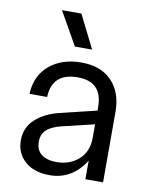

<svg xmlns="http://www.w3.org/2000/svg" viewBox="-83 -786 666 857"><g transform="rotate(10 250.0 -357.5)"><path d="M201 10Q130 10 89 -26.5Q48 -63 48 -121Q48 -180 89.5 -217.5Q131 -255 196 -271L362 -311V-327Q362 -442 250 -442Q134 -442 130 -332H50Q54 -416 110.5 -463Q167 -510 254 -510Q344 -510 393 -458.5Q442 -407 442 -319V0H362V-84Q302 10 201 10ZM128 -129Q128 -91 153 -72Q178 -53 221 -53Q281 -53 321.5 -89Q362 -125 362 -188V-249L216 -214Q171 -203 149.5 -183Q128 -163 128 -129ZM128 -725H216L291 -575H213Z"/></g></svg>

Font: TASA Orbiter Display
Style: Regular
Weight: 400
Designer: Weizhong Zhang
Version: Version 1.000;Glyphs 3.1.2 (3151)